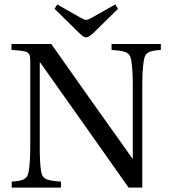

<svg xmlns="http://www.w3.org/2000/svg" viewBox="-20 -849 773 869"><path d="M227 -809 336 -702C349 -690 359 -680 370 -680C381 -680 393 -691 405 -702L514 -809L502 -829L401 -772C389 -765 378 -759 370 -759C362 -759 351 -765 339 -772L239 -829ZM33 0H256V-27C195 -32 172 -35 166 -74C161 -105 160 -141 160 -191V-566H162C296 -377 429 -189 562 0H624V-460C624 -510 626 -545 631 -576C637 -615 659 -619 708 -623V-650H485V-623C546 -618 568 -615 574 -576C579 -545 581 -510 581 -460V-130L579 -132C456 -305 333 -477 212 -650H32V-623C115 -617 117 -616 117 -563V-191C117 -141 115 -105 110 -74C104 -35 82 -31 33 -27Z"/></svg>

Font: erewhon
Style: Regular
Weight: 400
Version: Version 1.0.0